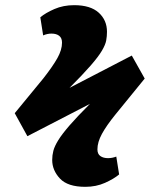

<svg xmlns="http://www.w3.org/2000/svg" viewBox="-20 -620 607 743"><path d="M310 103Q242 103 212 71Q182 39 182 -1Q182 -19 186.5 -36.5Q191 -54 205.5 -77.5Q220 -101 249 -134.5Q278 -168 328 -218L86 -93L37 -182L148 -317Q184 -363 202 -395Q220 -427 220 -455Q220 -473 209 -481.5Q198 -490 179 -490Q163 -490 147 -483L136 -553Q156 -570 190.5 -585Q225 -600 267 -600Q330 -600 362 -571Q394 -542 394 -497Q394 -480 391 -463.5Q388 -447 374.5 -424Q361 -401 331 -366.5Q301 -332 249 -280L490 -405L540 -316L426 -176Q392 -134 374.5 -102Q357 -70 357 -42Q357 -24 368.5 -16Q380 -8 398 -8Q414 -8 430 -14L441 55Q421 72 386.5 87.5Q352 103 310 103Z"/></svg>

Font: Literata 12pt ExtraBold
Style: Italic
Weight: 800
Italic angle: -2°
Designer: Latin by Veronika Burian and Jose Scaglione. Greek by Irene Vlachou. Cyrillic by Vera Evstafieva
Foundry: TypeTogether
Version: Version 3.002